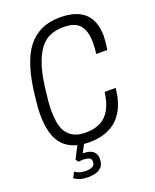

<svg xmlns="http://www.w3.org/2000/svg" viewBox="-179 -892 976 1208"><g transform="rotate(-20 309.0 -288.0)"><path d="M306 4ZM198 215Q140 215 106 188L126 152Q154 173 197 173Q259 173 259 134Q259 112 242 106Q225 100 204 100Q193 100 186.5 101Q180 102 173 103L160 84L201 4H247L216 62Q306 62 306 131Q306 215 198 215ZM279 11Q166 11 107 -52Q48 -115 48 -258Q48 -309 56 -370Q79 -594 156 -692.5Q233 -791 373 -791Q592 -791 593 -587Q593 -558 584 -496H510Q515 -536 515 -569Q515 -649 482.5 -687.5Q450 -726 374 -726Q322 -726 282 -709Q166 -658 135 -410L133 -393Q122 -310 122 -260Q123 -216 127 -186Q147 -54 279 -54Q370 -54 417.5 -103.5Q465 -153 478 -254H552Q525 11 279 11Z"/></g></svg>

Font: Tanohe Sans
Style: Italic
Weight: 400
Designer: Village Type and Design LLC & Cristiano Sobral
Foundry: Cooper Hewitt Smithsonian Design Museum
Version: Version 1.00;September 29, 2021;FontCreator 13.0.0.2655 64-b